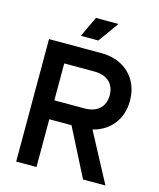

<svg xmlns="http://www.w3.org/2000/svg" viewBox="-128 -970 877 1060"><g transform="rotate(15 310.5 -440.0)"><path d="M416 -880H287L232 -763H332ZM587 -486C587 -615 497 -700 367 -700H67V0H183V-273H310L449 0H577L428 -280C523 -303 587 -379 587 -486ZM183 -592H355C428 -592 471 -553 471 -486C471 -420 427 -381 355 -381H183Z"/></g></svg>

Font: Space Text SemiBold
Style: Regular
Weight: 600
Designer: Florian Karsten (Space Text), Colophon Foundry (Space Mono)
Foundry: Florian Karsten
Version: Version 1.003;PS 001.003;hotconv 1.0.88;makeotf.lib2.5.64775